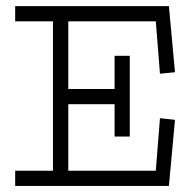

<svg xmlns="http://www.w3.org/2000/svg" viewBox="-20 -610 640 630"><path d="M204.1 -268.1H356V-162.1H405.8V-426.8H356V-317.9H204.1V-540H491.2L504.9 -368.2L554.2 -373L534.2 -589.8H29.8V-540H153.8V-49.8H29.8V0H534.2L554.2 -216.8L504.9 -222.2L491.2 -49.8H204.1Z"/></svg>

Font: Compagnon Roman
Style: Regular
Weight: 400
Designer: Juliette Duhe, Lea Pradine
Foundry: Velvetyne Type Foundry
Version: Version 1.000;PS 001.000;hotconv 1.0.88;makeotf.lib2.5.64775